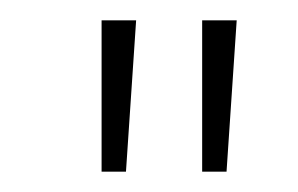

<svg xmlns="http://www.w3.org/2000/svg" viewBox="-20 -760 293 189"><path d="M203 -591H179V-740H213ZM104 -591H80V-740H114Z"/></svg>

Font: Be Vietnam Pro Variable Thin
Style: Regular
Weight: 100
Designer: Lam Bao, Tony Le, Vietanh Nguyen
Foundry: Yellow Type Foundry
Version: Version 1.002